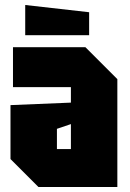

<svg xmlns="http://www.w3.org/2000/svg" viewBox="-20 -749 522 769"><path d="M22 -112V-328L264 -338V-400H32V-560H322L450 -432V0H134ZM208 -233V-152H264V-252ZM337 -608H81V-729L337 -700Z"/></svg>

Font: Tektur Condensed ExtraBold
Style: Regular
Weight: 800
Width: 3
Designer: Adam Jagosz
Foundry: Adam Jagosz
Version: Version 1.005;gftools[0.9.30]